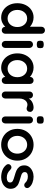

<svg xmlns="http://www.w3.org/2000/svg" viewBox="1229 -2009 790 3288"><g transform="rotate(90 1624.0 -365.0)"><path d="M558 -679V-61Q558 -35 541 -17.5Q524 0 498 0Q472 0 455.5 -17Q439 -34 438 -60Q413 -31 370.5 -10.5Q328 10 281 10Q212 10 156 -25.5Q100 -61 67.5 -124Q35 -187 35 -267Q35 -347 67 -410.5Q99 -474 154.5 -509.5Q210 -545 277 -545Q325 -545 367 -527.5Q409 -510 438 -483V-679Q438 -705 455 -722.5Q472 -740 498 -740Q524 -740 541 -723Q558 -706 558 -679ZM443 -267Q443 -339 402 -387Q361 -435 296 -435Q232 -435 191 -387Q150 -339 150 -267Q150 -195 190.5 -147.5Q231 -100 296 -100Q361 -100 402 -147.5Q443 -195 443 -267Z M741 0Q715 0 698 -17.5Q681 -35 681 -61V-474Q681 -500 698 -517.5Q715 -535 741 -535Q767 -535 784 -517.5Q801 -500 801 -474V-61Q801 -35 784 -17.5Q767 0 741 0ZM678 -650V-669Q678 -697 693 -708Q708 -719 741 -719Q776 -719 790 -708Q804 -697 804 -669V-650Q804 -621 789.5 -610.5Q775 -600 740 -600Q706 -600 692 -611Q678 -622 678 -650Z M1417 -484V-61Q1417 -35 1400 -17.5Q1383 0 1357 0Q1331 0 1314.5 -17Q1298 -34 1297 -60Q1272 -31 1229.5 -10.5Q1187 10 1140 10Q1071 10 1015 -25.5Q959 -61 926.5 -124Q894 -187 894 -267Q894 -347 926 -410.5Q958 -474 1013.5 -509.5Q1069 -545 1136 -545Q1184 -545 1226 -527.5Q1268 -510 1297 -483V-484Q1297 -510 1314 -527.5Q1331 -545 1357 -545Q1383 -545 1400 -528Q1417 -511 1417 -484ZM1302 -267Q1302 -339 1261 -387Q1220 -435 1155 -435Q1091 -435 1050 -387Q1009 -339 1009 -267Q1009 -195 1049.5 -147.5Q1090 -100 1155 -100Q1220 -100 1261 -147.5Q1302 -195 1302 -267Z M1896 -488Q1896 -457 1880 -441.5Q1864 -426 1842 -426Q1827 -426 1808 -433Q1805 -434 1794.5 -437Q1784 -440 1772 -440Q1746 -440 1722 -424Q1698 -408 1682.5 -375.5Q1667 -343 1667 -298V-61Q1667 -35 1650 -17.5Q1633 0 1607 0Q1581 0 1564 -17.5Q1547 -35 1547 -61V-474Q1547 -500 1564 -517.5Q1581 -535 1607 -535Q1633 -535 1650 -517.5Q1667 -500 1667 -474V-461Q1690 -502 1733 -523.5Q1776 -545 1825 -545Q1855 -545 1875.5 -528Q1896 -511 1896 -488Z M2034 0Q2008 0 1991 -17.5Q1974 -35 1974 -61V-474Q1974 -500 1991 -517.5Q2008 -535 2034 -535Q2060 -535 2077 -517.5Q2094 -500 2094 -474V-61Q2094 -35 2077 -17.5Q2060 0 2034 0ZM1971 -650V-669Q1971 -697 1986 -708Q2001 -719 2034 -719Q2069 -719 2083 -708Q2097 -697 2097 -669V-650Q2097 -621 2082.5 -610.5Q2068 -600 2033 -600Q1999 -600 1985 -611Q1971 -622 1971 -650Z M2459 10Q2383 10 2321 -25Q2259 -60 2223 -123.5Q2187 -187 2187 -267Q2187 -347 2223 -410.5Q2259 -474 2321 -509.5Q2383 -545 2459 -545Q2534 -545 2596.5 -509.5Q2659 -474 2695 -410.5Q2731 -347 2731 -267Q2731 -187 2695 -123.5Q2659 -60 2596.5 -25Q2534 10 2459 10ZM2459 -435Q2417 -435 2382.5 -414Q2348 -393 2327.5 -354.5Q2307 -316 2307 -267Q2307 -218 2327.5 -180Q2348 -142 2382.5 -121Q2417 -100 2459 -100Q2501 -100 2535.5 -121Q2570 -142 2590.5 -180Q2611 -218 2611 -267Q2611 -316 2590.5 -354.5Q2570 -393 2535.5 -414Q2501 -435 2459 -435Z M2791 -113Q2791 -139 2817 -157Q2831 -166 2846 -166Q2867 -166 2886 -147Q2916 -116 2948.5 -101Q2981 -86 3027 -86Q3105 -89 3105 -145Q3105 -174 3078.5 -189Q3052 -204 2996 -219Q2938 -235 2901.5 -251Q2865 -267 2838.5 -299.5Q2812 -332 2812 -387Q2812 -435 2839.5 -470.5Q2867 -506 2911.5 -525.5Q2956 -545 3006 -545Q3057 -545 3108 -526Q3159 -507 3188 -470Q3201 -454 3201 -434Q3201 -411 3182 -396Q3168 -385 3150 -385Q3128 -385 3114 -399Q3096 -421 3067.5 -434Q3039 -447 3003 -447Q2927 -447 2927 -392Q2927 -370 2941 -356.5Q2955 -343 2976.5 -335.5Q2998 -328 3037 -317Q3091 -302 3127 -286Q3163 -270 3188 -237Q3213 -204 3213 -150Q3213 -101 3184 -64.5Q3155 -28 3109.5 -9Q3064 10 3016 10Q2950 10 2893 -12Q2836 -34 2800 -83Q2791 -95 2791 -113Z"/></g></svg>

Font: Quicksand
Style: Bold
Weight: 700
Version: Version 3.000